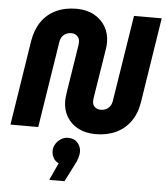

<svg xmlns="http://www.w3.org/2000/svg" viewBox="-64 -769 974 1129"><g transform="rotate(5 422.5 -204.0)"><path d="M516.3 12.3Q457.3 12.3 413.5 -10.8Q369.7 -34 345.8 -74.7Q322 -115.3 322 -167.3Q322 -179 323.7 -192.3Q325.3 -205.7 327 -217.7L370.7 -495.3Q371.7 -501 372.2 -507.5Q372.7 -514 372.7 -520Q372.7 -540 359.2 -553.3Q345.7 -566.7 324 -566.7Q306.7 -566.7 292.5 -559.7Q278.3 -552.7 269.3 -539.8Q260.3 -527 257.7 -508.7L177.7 0H13.7L92 -500Q103 -567.3 135.5 -614.7Q168 -662 220.5 -687.2Q273 -712.3 341.7 -712.3Q401.3 -712.3 445 -688.7Q488.7 -665 513 -624.2Q537.3 -583.3 537.3 -530.7Q537.3 -519 536.2 -507.3Q535 -495.7 533 -485L488.3 -204.7Q487.3 -197 486.5 -190.8Q485.7 -184.7 485.7 -179.7Q485.7 -157.7 499.8 -145.3Q514 -133 534.3 -133Q552 -133 566.2 -140Q580.3 -147 589.5 -160.2Q598.7 -173.3 601.3 -191L681.7 -700H845.3L767 -199.7Q756.7 -132 723 -84.5Q689.3 -37 636.8 -12.3Q584.3 12.3 516.3 12.3ZM269.3 304 316 201.7Q295 192.7 284.5 173.2Q274 153.7 274 133Q274 110.7 285.8 91.3Q297.7 72 317 60Q336.3 48 359 48Q395 48 415 71Q435 94 435 125Q435 139 428.7 160.5Q422.3 182 409.7 204.7L359 304Z"/></g></svg>

Font: MuseoModerno Thin
Style: Italic
Weight: 100
Italic angle: -9°
Designer: Pablo Cosgaya, Héctor Gatti, Marcela Romero, and the Authors of The MuseoModerno Project.
Foundry: Omnibus-Type Team
Version: Version 1.003